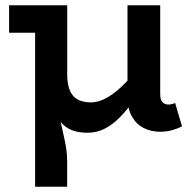

<svg xmlns="http://www.w3.org/2000/svg" viewBox="-20 -491 726 729"><path d="M311.8 13Q278.3 13 252.7 3.2Q227.2 -6.7 209.6 -29Q191.9 -51.2 183 -88.5Q174.1 -125.7 174.1 -180.6V-471H235.2V-208.2Q235.2 -184.7 239.6 -165.4Q243.9 -146.1 254 -131.8Q264.2 -117.5 282 -109.9Q299.8 -102.3 325.7 -102.3Q347 -102.3 370 -112.2Q393 -122 418 -141.7Q443 -161.3 469.6 -191Q496.2 -220.6 523 -260.3V-162.8Q498.5 -124.2 474.8 -92.2Q451.2 -60.2 425.8 -36.6Q400.4 -13.1 372.7 0Q345 13 311.8 13ZM113.3 218V-471H197.7V-137.7Q197.7 -90.5 206.8 -45.7Q216 -0.8 225.5 40.9Q235 82.6 235 121.4V218ZM14.5 -366.6V-471H202.6V-366.6ZM588.2 9.2Q551.9 9.2 523.8 -5.9Q495.7 -21 479.9 -50.5Q464.1 -80 464.1 -122.2V-471H588.3V-132.9Q588.3 -111.8 597.2 -103Q606 -94.1 618.3 -94.1Q626.7 -94.1 633.4 -95.9Q640.1 -97.6 645 -100L671.1 -11.2Q658.3 -4.2 636.2 2.5Q614.1 9.2 588.2 9.2Z"/></svg>

Font: BioRhyme ExtraBold
Style: Regular
Weight: 800
Designer: Aoife Mooney
Foundry: Aoife Mooney Type
Version: Version 1.600;gftools[0.9.33]